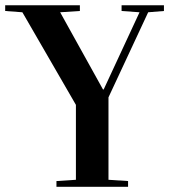

<svg xmlns="http://www.w3.org/2000/svg" viewBox="-38 -717 653 737"><path d="M47.9 -669.9 -18.1 -674.8V-696.8H268.6V-674.8L192.9 -669.9L357.4 -373.5H359.9L497.6 -669.9L428.7 -674.8V-696.8H591.3V-674.8L530.8 -669.9L378.4 -343.3V-26.9L453.6 -22V0H178.7V-22L253.4 -26.9V-314.5Z"/></svg>

Font: VidalokaRegular
Style: Regular
Weight: 400
Designer: Cyreal (www.cyreal.org)
Foundry: Cyreal (www.cyreal.org)
Version: Version 1.000